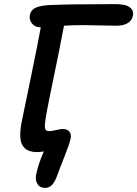

<svg xmlns="http://www.w3.org/2000/svg" viewBox="-20 -728 667 933"><path d="M199.2 185.1Q172.9 185.1 161.6 165.5Q150.4 146 155.8 120.1Q165.5 70.3 192.9 7.8Q173.3 11.2 160.2 11.2Q121.6 11.2 101.3 -7.1Q81.1 -25.4 78.9 -56.6Q76.7 -87.9 84 -128.9Q94.2 -179.2 129.9 -351.8Q165.5 -524.4 178.2 -595.2H176.8Q150.4 -595.2 135.5 -613.8Q120.6 -632.3 125 -654.8Q129.4 -677.2 149.4 -688.5Q169.4 -699.7 213.9 -703.1Q316.4 -708 539.1 -708Q590.8 -708 610.8 -692.4Q630.9 -676.8 626 -651.9Q621.1 -627.9 600.1 -615.5Q579.1 -603 545.9 -603Q519.5 -603 463.9 -604.5Q408.2 -606 384.8 -606Q334 -606 291 -603Q279.8 -539.1 219.2 -246.1Q196.8 -134.8 197.8 -113.3Q198.2 -94.7 210.9 -91.8Q214.8 -90.8 221.2 -90.8Q229.5 -90.8 251.5 -95.9Q273.4 -101.1 285.2 -101.1Q306.2 -101.1 316.9 -88.9Q327.6 -76.7 323.2 -55.2Q318.8 -31.7 293.2 33Q267.6 97.7 259.8 120.1Q248.5 152.8 234.4 168.9Q220.2 185.1 199.2 185.1Z"/></svg>

Font: Shantell Sans Normal
Style: Italic
Weight: 500
Italic angle: -11.31°
Designer: Stephen Nixon, Anya Danilova, Shantell Martin
Foundry: Arrow Type
Version: Version 1.006;[559af2be0]